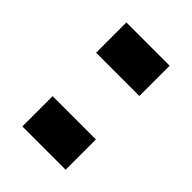

<svg xmlns="http://www.w3.org/2000/svg" viewBox="-159 -598 677 677"><g transform="rotate(45 179.5 -259.5)"><path d="M71.8 -518.6H287.6V-367.7H71.8ZM71.8 -150.9H287.6V0H71.8Z"/></g></svg>

Font: Black Ops One [rus by aLiNcE]
Style: Regular
Weight: 400
Designer: James Grieshaber
Foundry: James Grieshaber
Version: Version 1.002;May 25, 2024;FontCreator 13.0.0.2680 64-bit